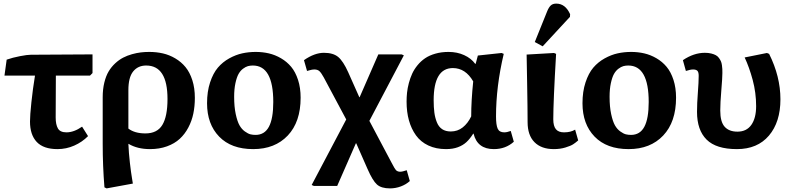

<svg xmlns="http://www.w3.org/2000/svg" viewBox="-20 -816 4408 1069"><path d="M299.8 14.2Q222.2 14.2 184.6 -25.6Q147 -65.4 147 -139.2Q147 -172.9 154.8 -246.8Q162.6 -320.8 174.8 -395H4.9L17.1 -483.9Q50.8 -495.6 91.6 -503.4Q132.3 -511.2 151.9 -511.2L495.1 -513.2V-409.2L481 -395H291Q290 -314.9 290 -162.1Q290 -122.6 302.5 -100.8Q314.9 -79.1 350.1 -79.1Q391.6 -79.1 437 -110.8L470.2 -58.1Q437.5 -24.9 393.3 -5.4Q349.1 14.2 299.8 14.2Z M573.7 232.9 561.5 227.1Q551.8 107.9 551.8 -15.1V-274.9Q551.8 -319.3 560.8 -356.2Q569.8 -393.1 585 -418.5Q600.1 -443.8 621.6 -463.6Q643.1 -483.4 665.8 -495.1Q688.5 -506.8 714.8 -514.2Q741.2 -521.5 763.9 -524.2Q786.6 -526.9 810.5 -526.9Q851.1 -526.9 887.2 -518.6Q923.3 -510.3 956.3 -490.7Q989.3 -471.2 1012.9 -442.4Q1036.6 -413.6 1050.8 -369.6Q1064.9 -325.7 1064.9 -271Q1064.9 -224.6 1056.4 -183.6Q1047.9 -142.6 1028.6 -106Q1009.3 -69.3 980.7 -43Q952.1 -16.6 909.7 -1.2Q867.2 14.2 814.9 14.2Q745.1 14.2 695.8 -15.1H694.8Q696.8 34.7 703.1 89.8Q709.5 145 714.8 175.8L719.7 206.1ZM789.6 -73.2Q855.5 -73.2 884 -120.6Q912.6 -168 912.6 -265.1Q912.6 -451.2 793.9 -451.2Q748 -451.2 721.4 -418.2Q694.8 -385.3 694.8 -314V-100.1Q730 -73.2 789.6 -73.2Z M1389.6 14.2Q1267.6 14.2 1200.2 -55.4Q1132.8 -125 1132.8 -241.2Q1132.8 -306.2 1149.7 -357.2Q1166.5 -408.2 1193.1 -439.5Q1219.7 -470.7 1256.3 -491Q1293 -511.2 1328.9 -519Q1364.7 -526.9 1403.8 -526.9Q1441.9 -526.9 1476.8 -518.8Q1511.7 -510.7 1544.4 -491.7Q1577.1 -472.7 1601.1 -444.1Q1625 -415.5 1639.4 -371.3Q1653.8 -327.1 1653.8 -272Q1653.8 -137.2 1582.3 -61.5Q1510.7 14.2 1389.6 14.2ZM1402.8 -64.9Q1453.1 -64.9 1477.3 -110.4Q1501.5 -155.8 1501.5 -248Q1501.5 -451.2 1387.7 -451.2Q1373 -451.2 1360.4 -447.8Q1347.7 -444.3 1333 -433.3Q1318.4 -422.4 1308.1 -404.1Q1297.9 -385.7 1290.8 -353Q1283.7 -320.3 1283.7 -276.9Q1283.7 -221.7 1292.5 -180.7Q1301.3 -139.6 1313.5 -118.2Q1325.7 -96.7 1343.5 -84Q1361.3 -71.3 1374.5 -68.1Q1387.7 -64.9 1402.8 -64.9Z M2151.4 232.9Q2103 232.9 2078.9 211.4Q2054.7 189.9 2026.4 125L1963.4 -18.1H1961.4L1857.4 219.2H1727.5L1715.3 213.9L1907.7 -150.9L1782.7 -384.8Q1769 -409.7 1758.8 -419.4Q1748.5 -429.2 1730.5 -429.2Q1715.3 -429.2 1689.5 -420.9L1672.4 -481Q1731 -522 1783.7 -522Q1835.4 -522 1863.3 -498.5Q1891.1 -475.1 1918.5 -414.1L1980.5 -274.9H1982.4L2086.4 -513.2H2216.3L2228.5 -507.8L2036.6 -143.1L2160.6 90.8Q2178.7 125.5 2184.6 131.3Q2193.8 140.1 2207.5 140.1Q2220.7 140.1 2244.6 131.8L2261.7 191.9Q2241.2 210.9 2211.9 221.9Q2182.6 232.9 2151.4 232.9Z M2463.4 14.2Q2407.7 14.2 2365 -5.9Q2322.3 -25.9 2296.1 -62.3Q2270 -98.6 2256.8 -145.8Q2243.7 -192.9 2243.7 -250Q2243.7 -275.4 2246.3 -300.3Q2249 -325.2 2256.3 -353.3Q2263.7 -381.3 2274.9 -405.8Q2286.1 -430.2 2304.7 -452.9Q2323.2 -475.6 2346.9 -491.7Q2370.6 -507.8 2404.1 -517.3Q2437.5 -526.9 2477.5 -526.9Q2525.4 -526.9 2564.5 -509Q2603.5 -491.2 2625.5 -460.9H2628.4L2640.6 -506.8L2772.5 -521L2784.7 -516.1Q2741.7 -334.5 2741.7 -168Q2741.7 -120.1 2751 -99.6Q2760.3 -79.1 2787.6 -79.1Q2802.7 -79.1 2823.7 -86.9L2840.8 -26.9Q2795.4 14.2 2729.5 14.2Q2637.7 14.2 2616.7 -71.8H2614.7Q2596.2 -42.5 2576.9 -24.7Q2557.6 -6.8 2529.3 3.7Q2501 14.2 2463.4 14.2ZM2489.7 -84Q2527.8 -84 2556.4 -106.7Q2585 -129.4 2603.5 -168Q2603.5 -254.9 2614.7 -362.8Q2571.8 -437 2501.5 -437Q2394.5 -437 2394.5 -257.8Q2394.5 -218.3 2398.4 -189.2Q2402.3 -160.2 2412.4 -135Q2422.4 -109.9 2441.7 -96.9Q2460.9 -84 2489.7 -84Z M3001.5 -558.1 2957.5 -582 3026.4 -752.9Q3035.6 -775.4 3046.6 -785.6Q3057.6 -795.9 3077.1 -795.9Q3127.9 -795.9 3154.3 -736.8L3153.3 -722.2ZM3063.5 14.2Q2994.1 14.2 2955.8 -24.4Q2917.5 -63 2917.5 -136.2Q2917.5 -209.5 2915 -347.7Q2912.6 -485.8 2912.1 -512.2L3064.5 -521L3076.2 -516.1Q3060.5 -250 3060.5 -151.9Q3060.5 -114.3 3075 -96.7Q3089.4 -79.1 3120.1 -79.1Q3157.7 -79.1 3182.1 -94.2L3199.2 -34.2Q3184.1 -21 3170.9 -12.5Q3157.7 -3.9 3128.4 5.1Q3099.1 14.2 3063.5 14.2Z M3480 14.2Q3357.9 14.2 3290.5 -55.4Q3223.1 -125 3223.1 -241.2Q3223.1 -306.2 3240 -357.2Q3256.8 -408.2 3283.4 -439.5Q3310.1 -470.7 3346.7 -491Q3383.3 -511.2 3419.2 -519Q3455.1 -526.9 3494.1 -526.9Q3532.2 -526.9 3567.1 -518.8Q3602.1 -510.7 3634.8 -491.7Q3667.5 -472.7 3691.4 -444.1Q3715.3 -415.5 3729.7 -371.3Q3744.1 -327.1 3744.1 -272Q3744.1 -137.2 3672.6 -61.5Q3601.1 14.2 3480 14.2ZM3493.2 -64.9Q3543.5 -64.9 3567.6 -110.4Q3591.8 -155.8 3591.8 -248Q3591.8 -451.2 3478 -451.2Q3463.4 -451.2 3450.7 -447.8Q3438 -444.3 3423.3 -433.3Q3408.7 -422.4 3398.4 -404.1Q3388.2 -385.7 3381.1 -353Q3374 -320.3 3374 -276.9Q3374 -221.7 3382.8 -180.7Q3391.6 -139.6 3403.8 -118.2Q3416 -96.7 3433.8 -84Q3451.7 -71.3 3464.8 -68.1Q3478 -64.9 3493.2 -64.9Z M4083 14.2Q3967.3 14.2 3914.1 -38.8Q3860.8 -91.8 3860.8 -192.9Q3860.8 -241.2 3865.5 -300.3Q3870.1 -359.4 3870.1 -394Q3870.1 -415 3862.5 -422.1Q3855 -429.2 3838.9 -429.2Q3824.2 -429.2 3798.8 -420.9L3782.2 -481Q3842.8 -522 3904.3 -522Q3924.3 -522 3939.9 -518.1Q3955.6 -514.2 3965.8 -508.5Q3976.1 -502.9 3983.2 -492.9Q3990.2 -482.9 3993.9 -474.6Q3997.6 -466.3 3999.5 -453.1Q4001.5 -439.9 4001.7 -431.4Q4002 -422.9 4002 -409.2Q4002 -383.3 3996.1 -313.2Q3990.2 -243.2 3990.2 -200.2Q3990.2 -137.7 4014.6 -110.4Q4039.1 -83 4085.9 -83Q4136.7 -83 4163.3 -120.8Q4189.9 -158.7 4189.9 -225.1Q4189.9 -299.8 4170.7 -371.1Q4151.4 -442.4 4126 -496.1L4250 -521L4262.2 -516.1Q4325.2 -390.1 4325.2 -263.2Q4325.2 -136.2 4261.2 -61Q4197.3 14.2 4083 14.2Z"/></svg>

Font: Literata Book
Style: Bold
Weight: 700
Designer: Latin by Veronika Burian and Jose Scaglione. Greek by Irene Vlachou. Cyrillic by Vera Evstafieva
Foundry: TypeTogether
Version: Version 2.003;PS 002.003;hotconv 1.0.88;makeotf.lib2.5.64775